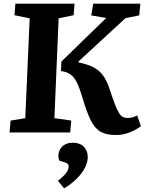

<svg xmlns="http://www.w3.org/2000/svg" viewBox="-20 -723 795 1048"><path d="M612 14Q562 14 530 -3.5Q498 -21 475.5 -66Q453 -111 429 -193Q417 -233 406 -259Q395 -285 382.5 -300Q370 -315 353.5 -323.5Q337 -332 313 -335L315 -387L560 -625L478 -639L489 -703H746L740 -639L665 -624L409 -388V-382Q456 -373 488.5 -356.5Q521 -340 542.5 -311Q564 -282 580 -232Q596 -183 607.5 -153Q619 -123 629.5 -106.5Q640 -90 651 -84.5Q662 -79 677 -79Q691 -79 703.5 -82.5Q716 -86 729 -93L749 -34Q724 -15 688 -0.5Q652 14 612 14ZM32 0 38 -65 118 -78 142 -623 59 -640 64 -703H387L382 -640L300 -623L277 -78L369 -65L363 0ZM330 305 296 264Q315 249 328.5 235.5Q342 222 348.5 209.5Q355 197 355 185Q355 178 351 173Q347 168 336 164L304 154Q295 131 301 108.5Q307 86 326.5 71Q346 56 377 56Q416 56 437.5 78Q459 100 459 135Q459 162 443.5 192.5Q428 223 399 252Q370 281 330 305Z"/></svg>

Font: Literata 18pt
Style: Bold Italic
Weight: 700
Italic angle: -2°
Designer: Latin by Veronika Burian and Jose Scaglione. Greek by Irene Vlachou. Cyrillic by Vera Evstafieva
Foundry: TypeTogether
Version: Version 3.103;gftools[0.9.29]